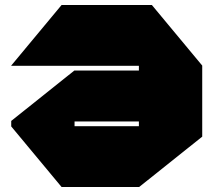

<svg xmlns="http://www.w3.org/2000/svg" viewBox="-20 -750 856 770"><path d="M25 -486V-487L227 -730H589L791 -487V-486ZM227 0 25 -243V-244H537V0ZM25 -244V-265L278 -467H279V-244ZM279 -263V-467H537V-263ZM537 0V-486H791V-202L538 0Z"/></svg>

Font: Foldit Black
Style: Regular
Weight: 900
Version: Version 1.003